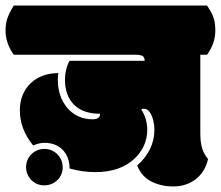

<svg xmlns="http://www.w3.org/2000/svg" viewBox="-62 -670 798 694"><path d="M98.6 -153.8Q79.1 -153.8 58.1 -144Q9.8 -202.1 9.8 -272Q9.8 -302.7 20.3 -327.4Q30.8 -352.1 49.3 -369.6Q67.9 -387.2 93.3 -396.5Q118.7 -405.8 148.9 -405.8Q147 -397.5 147 -379.9Q147 -351.6 155.5 -326.2Q164.1 -300.8 180.2 -281.2Q196.3 -261.7 219.7 -250.2Q243.2 -238.8 272.9 -238.8Q299.8 -238.8 299.8 -258.8Q238.3 -258.8 205.6 -291.5Q172.9 -324.2 172.9 -381.8Q172.9 -389.2 173.8 -398.4Q174.8 -407.7 177 -417.2Q179.2 -426.8 182.4 -435.5Q185.5 -444.3 189.9 -450.2H460.9Q460.9 -461.9 454.1 -467Q447.3 -472.2 426.8 -472.2H-12.2Q-42 -513.7 -42 -560.1Q-42 -585 -34.9 -605Q-27.8 -625 -12.2 -649.9H686.5Q694.3 -638.2 700 -628.2Q705.6 -618.2 709.2 -607.7Q712.9 -597.2 714.6 -585.7Q716.3 -574.2 716.3 -560.1Q716.3 -513.7 686.5 -472.2H662.1V-188Q662.1 -155.8 668.5 -134.5Q674.8 -113.3 689.9 -95.2Q685.1 -72.3 673.8 -54Q662.6 -35.6 646 -22.7Q629.4 -9.8 608.9 -2.9Q588.4 3.9 564.9 3.9Q519 3.9 483.9 -14.6Q448.7 -33.2 434.1 -71.8Q496.1 -127.9 496.1 -201.2Q496.1 -209.5 494.4 -222.2Q492.7 -234.9 488.3 -247.1Q483.9 -259.3 476.6 -268.1Q469.2 -276.9 458 -276.9Q451.7 -276.9 448.2 -274.9Q470.2 -241.2 470.2 -201.2Q470.2 -140.6 424.3 -96.7Q372.6 -47.9 282.2 -47.9Q235.8 -47.9 189.5 -61Q189.5 -81.5 183.1 -98.6Q176.8 -115.7 165 -127.9Q153.3 -140.1 136.5 -147Q119.6 -153.8 98.6 -153.8ZM98.1 -131.8Q112.3 -131.8 124.3 -126.7Q136.2 -121.6 145.3 -112.5Q154.3 -103.5 159.4 -91.6Q164.6 -79.6 164.6 -65.4Q164.6 -51.3 159.4 -39.3Q154.3 -27.3 145 -18.6Q135.7 -9.8 123.8 -4.9Q111.8 0 97.7 0Q84 0 72 -5.1Q60.1 -10.3 51.3 -19.3Q42.5 -28.3 37.4 -40.3Q32.2 -52.2 32.2 -65.9Q32.2 -79.6 37.4 -91.6Q42.5 -103.5 51.5 -112.5Q60.5 -121.6 72.5 -126.7Q84.5 -131.8 98.1 -131.8Z"/></svg>

Font: Modak sl
Style: Regular
Weight: 400
Designer: Sarang Kulkarni, Maithili Shingre, Noopur Datye
Foundry: Ek Type
Version: Version 1.036;PS Version 1.000;hotconv 1.0.79;makeotf.lib2.5